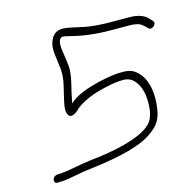

<svg xmlns="http://www.w3.org/2000/svg" viewBox="-100 -776 880 874"><g transform="rotate(-15 340.0 -339.0)"><path d="M52 -20C50 -11 58 -2 67 -4L90 -5C128 -7 168 -20 235 -27C370 -44 477 -68 535 -115C566 -138 583 -161 591 -209C603 -284 590 -349 554 -386C539 -401 522 -416 473 -414C433 -414 374 -401 342 -392C293 -379 246 -358 224 -335C223 -337 225 -339 225 -341C227 -352 230 -366 233 -381L244 -427C251 -458 255 -486 252 -508C250 -530 246 -550 243 -575C240 -590 234 -640 262 -640C268 -640 277 -638 288 -635C299 -632 312 -629 336 -624C380 -615 434 -611 491 -611H565C578 -611 588 -610 598 -608C616 -606 630 -593 639 -584L647 -576C649 -573 653 -572 658 -572C668 -572 678 -581 680 -590C681 -595 679 -600 676 -603L668 -611C650 -635 620 -647 573 -647H499C447 -647 398 -650 360 -659C301 -669 242 -698 214 -641C200 -611 203 -588 206 -563C210 -517 222 -489 208 -428L197 -381C188 -342 178 -307 193 -288C206 -271 234 -292 246 -306C273 -328 319 -349 362 -360C390 -367 432 -378 466 -378C497 -381 516 -368 525 -358C531 -351 538 -342 544 -330C559 -300 563 -253 556 -207C547 -170 540 -160 517 -141C463 -101 360 -76 233 -63C173 -55 133 -44 95 -41L73 -40C62 -38 55 -32 52 -20Z"/></g></svg>

Font: Stray Cat
Style: SuExtObl
Weight: 400
Version: Version 1.0